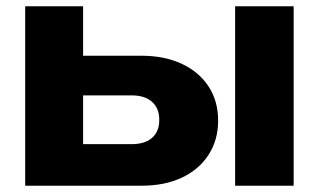

<svg xmlns="http://www.w3.org/2000/svg" viewBox="-20 -590 1012 610"><path d="M727 -570H913V0H727ZM60 0V-570H244V-47L186 -132H398Q440 -132 463 -152Q486 -172 486 -209Q486 -246 463 -266.5Q440 -287 398 -287H186V-413H428Q502 -413 557 -387.5Q612 -362 642.5 -315.5Q673 -269 673 -207Q673 -145 642.5 -98Q612 -51 557.5 -25.5Q503 0 430 0Z"/></svg>

Font: Unbounded SemiBold
Style: Regular
Weight: 600
Designer: Luke Prowse, Jean-Baptiste Morizot, Fátima Lázaro, Florian Runge
Foundry: NaN
Version: Version 1.700